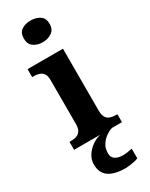

<svg xmlns="http://www.w3.org/2000/svg" viewBox="-256 -818 864 1105"><g transform="rotate(-30 176.0 -265.0)"><path d="M16.6 0V-53H29Q49.3 -53 65.2 -59Q81.1 -64.9 90.5 -80.3Q100 -95.7 100 -124.1V-416.1Q100 -443.2 90.3 -457.4Q80.5 -471.7 64.6 -477.3Q48.7 -483 29 -483H16.8V-536H252V-123.9Q252 -95.8 261.3 -80.3Q270.5 -64.8 286.9 -58.9Q303.3 -53 323 -53H334.8V0ZM171.4 -626.1Q135.3 -626.1 110.6 -643.9Q86 -661.7 86 -698Q86 -736.5 110.6 -753.2Q135.3 -769.9 171.4 -769.9Q206 -769.9 231.7 -753.2Q257.4 -736.5 257.4 -698Q257.4 -661.7 231.7 -643.9Q206 -626.1 171.4 -626.1ZM222 240Q149.3 240 111 213.5Q72.8 187 72.8 130Q72.8 99 89.8 72Q106.8 45 133.6 26Q160.4 7 190.8 0H268.1Q247.1 6 225.6 21.5Q204.1 37 189.6 60Q175.1 83 175.1 115Q175.1 142.8 194.6 155.5Q214.1 168.1 244.1 168.1Q258.1 168.1 273.6 166.1Q289.1 164.1 307.1 160.1V224Q297.1 229 281.1 232.5Q265 236 249 238Q233 240 222 240Z"/></g></svg>

Font: Noto Serif Malayalam
Style: Regular
Weight: 400
Designer: Indian type Foundry, Jelle Bosma, Monotype Design Team
Foundry: Monotype Imaging Inc.
Version: Version 2.103